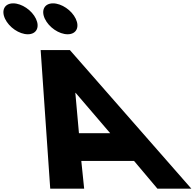

<svg xmlns="http://www.w3.org/2000/svg" viewBox="-327 -1123 1159 1143"><path d="M-248.4 -1103C-299.4 -1103 -321 -1062 -296.9 -1011C-272.8 -960 -212.4 -919 -161.4 -919C-110.4 -919 -88.8 -960 -112.9 -1011C-137 -1062 -197.4 -1103 -248.4 -1103ZM-11.4 -1103C-62.4 -1103 -84 -1062 -59.9 -1011C-35.8 -960 24.6 -919 75.6 -919C126.6 -919 148.2 -960 124.1 -1011C100 -1062 39.6 -1103 -11.4 -1103ZM89 -825H-85L-28 0H174L157 -165H471L610 0H812ZM329 -330H143L121.5 -570H123.5Z"/></svg>

Font: Hussar
Style: BdOpOblFive
Weight: 700
Foundry: Cannot Into Space Fonts
Version: Version 2.00